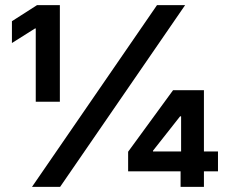

<svg xmlns="http://www.w3.org/2000/svg" viewBox="-20 -727 889 747"><path d="M590.8 -707H700.2L213.9 0H104.5ZM119.1 -616.2H116.2L26.4 -559.6V-644.5L124 -707H212.9V-331.1H119.1ZM478.5 -136.7 653.3 -376H773.4V-137.7H828.1V-60.5H773.4V0H682.6V-60.5H478.5ZM684.6 -137.7V-274.4H680.7L575.2 -140.6V-137.7Z"/></svg>

Font: Pretendard Std
Style: Bold
Weight: 700
Designer: Base glyphs from Inter by Rasmus Andersson; Hangeul glyphs from Noto Sans CJK(Source Han Sans) by Jang Soo-young and Kan
Foundry: Kil Hyung-jin
Version: Version 1.309